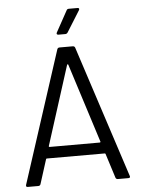

<svg xmlns="http://www.w3.org/2000/svg" viewBox="-59 -940 726 987"><g transform="rotate(-5 303.5 -447.0)"><path d="M497 -8 457 -134Q456 -137 453 -137H154Q151 -137 150 -134L110 -8Q107 0 98 0H44Q33 0 36 -11L257 -692Q260 -700 269 -700H337Q346 -700 349 -692L571 -11L572 -7Q572 0 563 0H509Q500 0 497 -8ZM174 -195H432Q434 -195 435.5 -196.5Q437 -198 436 -200L306 -608Q305 -610 303 -610Q301 -610 300 -608L170 -200Q169 -198 170.5 -196.5Q172 -195 174 -195ZM262 -778 322 -887Q325 -894 334 -894H379Q385 -894 386.5 -890.5Q388 -887 385 -882L317 -773Q312 -766 305 -766H269Q263 -766 261 -769.5Q259 -773 262 -778Z"/></g></svg>

Font: Amber EN
Style: Regular
Weight: 400
Designer: Jeremy Tribby
Foundry: Tribby Type Co.
Version: Version 1.403 November 24, 2021